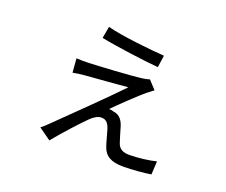

<svg xmlns="http://www.w3.org/2000/svg" viewBox="-113 -813 1226 1040"><g transform="rotate(20 500.0 -293.0)"><path d="M351 -637.2 338.5 -569.3C423.9 -551.9 600.3 -528.4 673.8 -522.7L683.8 -592.1C616 -596.3 433 -614.7 351 -637.2ZM700.1 -398.5 656.6 -445.7C648.5 -442.7 632.7 -439.1 619.9 -437.5C559.2 -428.7 360.4 -417.8 313.7 -416.2C289.2 -415.2 261.4 -415.6 243.4 -416.9L249.9 -336.3C267.3 -339.9 291 -343.4 318.3 -345.8C367.2 -349.8 513.3 -360.5 561.1 -365.4C479.4 -279.2 300.3 -105.7 223.1 -30C207.9 -15.1 198.9 -7.2 187.4 1.5L257.4 51.3C303.8 -6.8 392.1 -102.7 421 -130.5C440 -148.7 461.2 -161.6 480.7 -161.6C510.6 -161.6 522.6 -142.5 532.2 -113.3C538.9 -93.7 549.7 -47.2 558.5 -22.6C574.1 25.7 610.3 48 681 48C730.9 48 807.7 41.2 840.1 35.2L844.4 -41.4C807.3 -31.5 739 -22.9 690.8 -22.9C655 -22.9 632.3 -34.2 621.8 -63.1C614.5 -84.3 602.4 -124.4 595.4 -149.1C585.9 -182.7 567 -210.9 530.9 -214.4C521.5 -218 510.6 -218.9 503.2 -219.1C536.6 -254.4 636.1 -348.1 661.9 -369.3C671.4 -376.8 687.2 -389.1 700.1 -398.5Z"/></g></svg>

Font: Source Han Sans JP VF
Style: Regular
Weight: 250
Designer: Ryoko NISHIZUKA 西塚涼子 (kana, bopomofo & ideographs); Paul D. Hunt (Latin, Greek & Cyrillic); Sandoll Communications 산돌커뮤니
Foundry: Adobe
Version: Version 2.004;hotconv 1.0.118;makeotfexe 2.5.65603